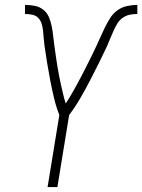

<svg xmlns="http://www.w3.org/2000/svg" viewBox="-20 -763 580 783"><path d="M174 0 222 -294Q209 -327 200.5 -362.5Q192 -398 185 -434.5Q178 -471 172 -507.5Q166 -544 161 -580V-581Q159 -595 158 -609.5Q157 -624 155.5 -638.5Q154 -653 149.5 -667Q145 -681 135.5 -690.5Q126 -700 111.5 -703Q97 -706 82 -706V-743Q103 -743 122.5 -739Q142 -735 157 -723Q172 -711 179.5 -693Q187 -675 191 -655Q195 -635 197 -615Q199 -595 202 -575Q205 -555 207.5 -535.5Q210 -516 213.5 -496Q217 -476 220.5 -456.5Q224 -437 228.5 -417.5Q233 -398 237.5 -379Q242 -360 248 -341Q260 -359 271 -378Q282 -397 292.5 -416Q303 -435 313 -454.5Q323 -474 333 -493.5Q343 -513 352.5 -532.5Q362 -552 371.5 -572Q381 -592 389.5 -611.5Q398 -631 407.5 -650.5Q417 -670 429 -689Q441 -708 459 -721Q477 -734 498.5 -738.5Q520 -743 540 -743V-706Q525 -706 509.5 -703Q494 -700 480.5 -690.5Q467 -681 458.5 -667Q450 -653 443.5 -638.5Q437 -624 431 -609.5Q425 -595 419 -581V-580Q402 -544 384 -507.5Q366 -471 347 -434.5Q328 -398 307.5 -362.5Q287 -327 262 -294L214 0Z"/></svg>

Font: Iosevka SS18 Extralight
Style: Italic
Weight: 200
Italic angle: -9°
Monospace: yes
Designer: Belleve Invis
Foundry: Belleve Invis
Version: Version 25.1.1; ttfautohint (v1.8.4)